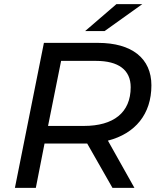

<svg xmlns="http://www.w3.org/2000/svg" viewBox="-20 -907 767 927"><path d="M667 -887H542L391 -757H485ZM711 -495C711 -625 617 -700 453 -700H192L52 0H153L195 -214H382H401L523 0H629L501 -228C633 -262 711 -356 711 -495ZM385 -299H212L275 -613H444C551 -613 611 -570 611 -486C611 -363 528 -299 385 -299Z"/></svg>

Font: AWKNG-Font Medium
Style: Italic
Weight: 500
Italic angle: -11.3°
Designer: Awakening Church
Foundry: Awakening Church
Version: Version 1.700;PS 001.700;hotconv 1.0.88;makeotf.lib2.5.64775